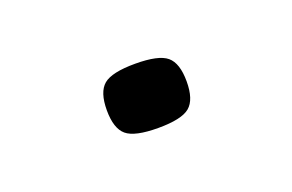

<svg xmlns="http://www.w3.org/2000/svg" viewBox="-31 -397 316 208"><g transform="rotate(-20 127.5 -293.0)"><path d="M82 -293Q82 -314 91.5 -322Q101 -330 128 -330Q155 -330 164.5 -322Q174 -314 174 -293Q174 -272 164.5 -264Q155 -256 128 -256Q101 -256 91.5 -264Q82 -272 82 -293Z"/></g></svg>

Font: Georama ExtraExtended Light
Style: Regular
Weight: 300
Width: 8
Designer: Jean-Baptiste Levee
Foundry: Production Type
Version: Version 1.000